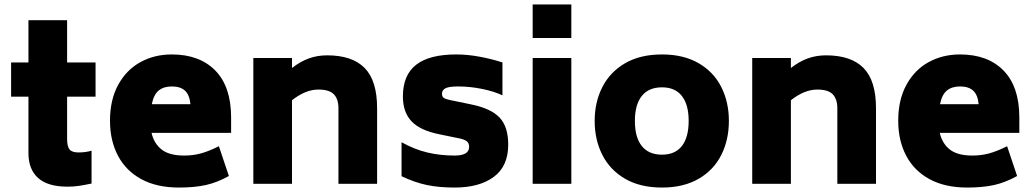

<svg xmlns="http://www.w3.org/2000/svg" viewBox="-20 -827 4637 864"><path d="M282 -392V-201Q282 -168 293 -154.5Q304 -141 333 -141Q366 -141 392 -149V-1Q358 6 334.5 9.5Q311 13 284 13Q195 13 151.5 -26Q108 -65 108 -138V-392H30V-546H108V-736H282V-546H410V-392Z M809 -127Q848 -127 883.5 -136.5Q919 -146 965 -169L1010 -35Q958 -6 907 5.5Q856 17 785 17Q686 17 616.5 -20.5Q547 -58 511 -126Q475 -194 475 -284Q475 -378 512 -445.5Q549 -513 612 -547.5Q675 -582 753 -582Q878 -582 949 -509.5Q1020 -437 1020 -298V-229H662Q673 -181 707.5 -154Q742 -127 809 -127ZM663 -358H837Q833 -400 812.5 -419Q792 -438 753 -438Q717 -438 694.5 -420Q672 -402 663 -358Z M1677 -340V0H1503V-340Q1503 -381 1482.5 -402.5Q1462 -424 1413 -424Q1355 -424 1294 -376V0H1120V-566H1294V-521Q1331 -550 1369.5 -564Q1408 -578 1452 -578Q1565 -578 1621 -521Q1677 -464 1677 -340Z M1787 -34V-187Q1844 -155 1902 -141Q1960 -127 2026 -127Q2091 -127 2091 -166Q2091 -182 2082 -190Q2073 -198 2053 -203L1956 -223Q1871 -240 1832 -281Q1793 -322 1793 -393Q1793 -489 1852.5 -535.5Q1912 -582 2033 -582Q2083 -582 2137.5 -572Q2192 -562 2241 -546V-398Q2203 -416 2148.5 -427Q2094 -438 2042 -438Q2001 -438 1985 -430Q1969 -422 1969 -405Q1969 -392 1977 -386.5Q1985 -381 2004 -377L2101 -357Q2189 -339 2228 -298Q2267 -257 2267 -176Q2267 -79 2202 -31Q2137 17 2026 17Q1955 17 1900.5 5.5Q1846 -6 1787 -34Z M2377 -807H2551V-656H2377ZM2377 -566H2551V0H2377Z M2656 -283Q2656 -367 2690.5 -435Q2725 -503 2793 -542.5Q2861 -582 2959 -582Q3056 -582 3124 -542.5Q3192 -503 3226 -435Q3260 -367 3260 -283Q3260 -198 3226 -130Q3192 -62 3124 -22.5Q3056 17 2959 17Q2861 17 2793 -22.5Q2725 -62 2690.5 -130Q2656 -198 2656 -283ZM3079 -283Q3079 -356 3048.5 -395Q3018 -434 2959 -434Q2899 -434 2868 -395Q2837 -356 2837 -283Q2837 -209 2868 -170Q2899 -131 2959 -131Q3018 -131 3048.5 -170Q3079 -209 3079 -283Z M3922 -340V0H3748V-340Q3748 -381 3727.5 -402.5Q3707 -424 3658 -424Q3600 -424 3539 -376V0H3365V-566H3539V-521Q3576 -550 3614.5 -564Q3653 -578 3697 -578Q3810 -578 3866 -521Q3922 -464 3922 -340Z M4356 -127Q4395 -127 4430.5 -136.5Q4466 -146 4512 -169L4557 -35Q4505 -6 4454 5.5Q4403 17 4332 17Q4233 17 4163.5 -20.5Q4094 -58 4058 -126Q4022 -194 4022 -284Q4022 -378 4059 -445.5Q4096 -513 4159 -547.5Q4222 -582 4300 -582Q4425 -582 4496 -509.5Q4567 -437 4567 -298V-229H4209Q4220 -181 4254.5 -154Q4289 -127 4356 -127ZM4210 -358H4384Q4380 -400 4359.5 -419Q4339 -438 4300 -438Q4264 -438 4241.5 -420Q4219 -402 4210 -358Z"/></svg>

Font: Biryani Heavy
Style: Regular
Weight: 900
Designer: Dan Reynolds and Mathieu Réguer
Foundry: Dan Reynolds and Mathieu Réguer
Version: Version 1.003; ttfautohint (v1.1) -l 5 -r 5 -G 72 -x 0 -D la